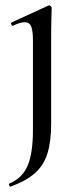

<svg xmlns="http://www.w3.org/2000/svg" viewBox="-20 -415 299 717"><path d="M173 -385Q173 -376 172 -346Q171 -316 171 -267V48Q171 114 157 158.5Q143 203 110 232Q77 261 19 282Q17 283 14.5 277.5Q12 272 14 271Q64 250 83.5 203Q103 156 103 71V-265Q103 -300 96.5 -316Q90 -332 72 -332Q64 -332 53.5 -329Q43 -326 29 -319Q25 -318 22.5 -323.5Q20 -329 23 -331L160 -394Q162 -395 163 -395Q166 -395 169.5 -392Q173 -389 173 -385Z"/></svg>

Font: Cormorant Medium
Style: Regular
Weight: 500
Designer: Christian Thalmann (Catharsis Fonts)
Foundry: Catharsis Fonts
Version: Version 4.000